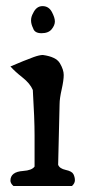

<svg xmlns="http://www.w3.org/2000/svg" viewBox="-20 -617 284 637"><path d="M89.8 -573.2Q100.6 -596.7 121.1 -596.7Q141.6 -596.7 151.9 -577.6Q162.1 -558.6 162.1 -545.9Q162.1 -533.2 151.4 -520Q140.6 -506.8 117.7 -506.8Q94.7 -506.8 89.8 -523.4Q83 -537.1 83 -549.3Q83 -561.5 89.8 -573.2ZM177.7 -271.5 172.9 -70.3Q177.7 -57.6 198.2 -53.2Q218.8 -48.8 223.6 -39.1Q228.5 -29.3 228.5 -19Q228.5 -8.8 218.8 0H24.4Q14.6 -8.8 14.6 -17.6Q14.6 -46.9 56.6 -49.8Q85.9 -51.8 94.7 -64.5V-168Q94.7 -222.7 88.9 -318.4Q80.1 -339.8 54.7 -359.9Q29.3 -379.9 14.6 -396.5Q39.1 -407.2 56.6 -414.1L91.8 -427.7Q111.3 -434.6 122.1 -434.6Q166 -428.7 178.7 -407.2Q191.4 -385.7 191.4 -368.2Q191.4 -350.6 184.6 -320.3Q177.7 -290 177.7 -271.5Z"/></svg>

Font: Essays1743
Style: Medium
Weight: 500
Designer: Based on the typeface in a 1743 English translation of the essays of Montaigne.  PostScript/TrueType font designed by Jo
Version: Version 002.100